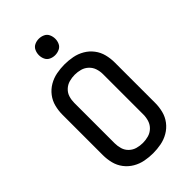

<svg xmlns="http://www.w3.org/2000/svg" viewBox="-286 -1050 1148 1148"><g transform="rotate(-45 288.0 -476.0)"><path d="M288 8Q322 8 356 1.5Q390 -5 420 -22.5Q450 -40 471 -67.5Q492 -95 500.5 -128.5Q509 -162 509 -197V-539Q509 -573 500.5 -606.5Q492 -640 471 -667.5Q450 -695 420 -712.5Q390 -730 356 -736.5Q322 -743 288 -743Q254 -743 220 -736.5Q186 -730 156 -712.5Q126 -695 105 -667.5Q84 -640 75.5 -606.5Q67 -573 67 -539V-197Q67 -162 75.5 -128.5Q84 -95 105 -67.5Q126 -40 156 -22.5Q186 -5 220 1.5Q254 8 288 8ZM288 -79Q264 -79 240.5 -85.5Q217 -92 199 -109Q181 -126 174 -149.5Q167 -173 167 -197V-539Q167 -563 174 -586Q181 -609 199 -626Q217 -643 240.5 -649.5Q264 -656 288 -656Q312 -656 335.5 -649.5Q359 -643 377 -626Q395 -609 402.5 -586Q410 -563 410 -539V-197Q410 -173 402.5 -149.5Q395 -126 377 -109Q359 -92 335.5 -85.5Q312 -79 288 -79ZM288 -821Q307 -821 324.5 -829Q342 -837 350 -854Q358 -871 358 -890Q358 -909 350 -926.5Q342 -944 324.5 -952Q307 -960 288 -960Q269 -960 252 -952Q235 -944 227 -926.5Q219 -909 219 -890Q219 -871 227 -854Q235 -837 252 -829Q269 -821 288 -821Z"/></g></svg>

Font: Iosevka Sparkle Medium
Style: Regular
Weight: 500
Designer: Belleve Invis
Foundry: Belleve Invis
Version: Version 4.5.0; ttfautohint (v1.8.3)